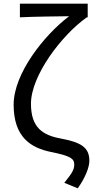

<svg xmlns="http://www.w3.org/2000/svg" viewBox="-20 -816 513 1042"><path d="M402 206C446 144 465 89 465 56C465 -18 416 -44 311 -64C211 -82 148 -124 148 -253C148 -405 313 -624 451 -722H456V-796H88V-722C160 -726 292 -727 355 -728C218 -624 54 -416 54 -248C54 -70 149 -13 258 9C361 30 383 44 383 77C383 107 368 127 329 176Z"/></svg>

Font: Noto Sans JP Regular
Style: Regular
Weight: 400
Designer: Ryoko NISHIZUKA (kana & ideographs); Paul D. Hunt (Latin, Greek & Cyrillic); Wenlong ZHANG (bopomofo); Sandoll Communica
Foundry: Adobe Systems Incorporated
Version: Version 1.004;PS 1.004;hotconv 1.0.82;makeotf.lib2.5.63406